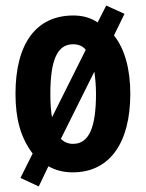

<svg xmlns="http://www.w3.org/2000/svg" viewBox="-20 -613 528 694"><path d="M451 -274C451 -363 431 -436 392 -485L430 -563L364 -593L333 -532C307 -549 279 -557 245 -557C111 -557 36 -456 36 -274C36 -185 54 -116 98 -58L54 30L120 61L155 -12C180 2 209 10 243 10C376 10 451 -96 451 -274ZM162 -273C162 -394 186 -453 244 -453C263 -453 279 -447 290 -433L168 -189C164 -211 162 -239 162 -273ZM327 -274C327 -155 303 -93 244 -93C227 -93 212 -99 200 -111L321 -354C324 -332 327 -305 327 -274Z"/></svg>

Font: Noto Sans Myanmar UI ExtraCondensed
Style: Bold
Weight: 700
Width: 2
Designer: Monotype Design Team
Foundry: Monotype Imaging Inc.
Version: Version 2.103